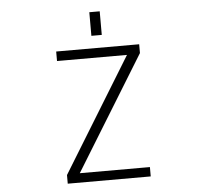

<svg xmlns="http://www.w3.org/2000/svg" viewBox="-60 -995 1121 1060"><g transform="rotate(-5 500.0 -465.5)"><path d="M473.6 -800.8V-931.6H531.2V-800.8ZM343.8 -50.8H732.4V1H272.5V-46.9L660.2 -678.7H272.5V-731.4H732.4V-682.6Z"/></g></svg>

Font: Gen Shin Gothic Monospace Light
Style: Regular
Weight: 300
Designer: [Source Han Sans]
Ryoko NISHIZUKA  (kana & ideographs); Paul D. Hunt (Latin, Greek & Cyrillic); Wenlong ZHANG  (bopomofo
Version: Version 1.002.20150607